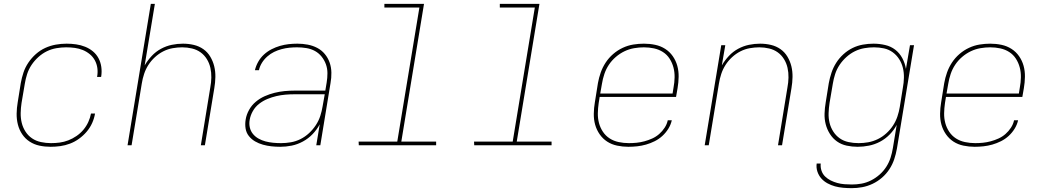

<svg xmlns="http://www.w3.org/2000/svg" viewBox="-20 -755 5440 998"><path d="M243 8Q213 8 185 2Q157 -4 134 -19Q111 -34 95.5 -57Q80 -80 73 -107.5Q66 -135 66.5 -164.5Q67 -194 72 -223L88 -323Q93 -351 102 -378Q111 -405 127.5 -429.5Q144 -454 166.5 -474Q189 -494 215.5 -506Q242 -518 270 -523Q298 -528 326 -528Q351 -528 375.5 -524.5Q400 -521 422.5 -512Q445 -503 463 -488Q481 -473 492 -452.5Q503 -432 506.5 -407.5Q510 -383 506 -357L505 -355H484L485 -357Q489 -380 486 -401.5Q483 -423 473 -441.5Q463 -460 446.5 -473.5Q430 -487 410.5 -495Q391 -503 369 -506Q347 -509 324 -509Q299 -509 273 -504.5Q247 -500 223.5 -488.5Q200 -477 179.5 -458.5Q159 -440 144 -417.5Q129 -395 121 -370Q113 -345 109 -320L92 -220Q88 -194 87.5 -167.5Q87 -141 93 -116.5Q99 -92 112.5 -71Q126 -50 146.5 -36Q167 -22 193 -16.5Q219 -11 245 -11Q268 -11 290.5 -14Q313 -17 335 -25.5Q357 -34 377.5 -48Q398 -62 413.5 -80.5Q429 -99 439 -121Q449 -143 453 -165H474Q470 -140 459 -115.5Q448 -91 430.5 -70.5Q413 -50 391 -34Q369 -18 344 -8.5Q319 1 293.5 4.5Q268 8 243 8Z M643 0 764 -735H785L732 -415Q747 -441 768.5 -464Q790 -487 817 -501.5Q844 -516 873 -522Q902 -528 931 -528Q960 -528 987.5 -521.5Q1015 -515 1037 -499.5Q1059 -484 1073 -460.5Q1087 -437 1093.5 -410.5Q1100 -384 1099.5 -355Q1099 -326 1094 -297L1045 0H1024L1073 -300Q1078 -326 1078.5 -352Q1079 -378 1073.5 -402.5Q1068 -427 1055 -448Q1042 -469 1022.5 -483Q1003 -497 978 -503Q953 -509 927 -509Q903 -509 877.5 -504.5Q852 -500 828.5 -488Q805 -476 785 -457.5Q765 -439 751 -417Q737 -395 729 -370.5Q721 -346 717 -321L664 0Z M1437 8Q1413 8 1390.5 5.5Q1368 3 1346.5 -3Q1325 -9 1306 -20Q1287 -31 1273.5 -48Q1260 -65 1256.5 -87.5Q1253 -110 1257 -134Q1261 -159 1274.5 -183.5Q1288 -208 1309.5 -226Q1331 -244 1356 -255Q1381 -266 1407 -272.5Q1433 -279 1459 -281.5Q1485 -284 1511 -284H1671L1678 -326Q1682 -350 1682 -374.5Q1682 -399 1674 -421Q1666 -443 1651.5 -461Q1637 -479 1617 -490Q1597 -501 1573 -505Q1549 -509 1524 -509Q1504 -509 1484 -507Q1464 -505 1443.5 -499.5Q1423 -494 1404.5 -485Q1386 -476 1369.5 -461.5Q1353 -447 1341.5 -428.5Q1330 -410 1326 -390H1305Q1310 -412 1322 -433.5Q1334 -455 1352 -471.5Q1370 -488 1391.5 -499Q1413 -510 1435.5 -516.5Q1458 -523 1480.5 -525.5Q1503 -528 1526 -528Q1553 -528 1579.5 -523Q1606 -518 1629 -506Q1652 -494 1668.5 -474Q1685 -454 1693.5 -429.5Q1702 -405 1702.5 -377.5Q1703 -350 1698 -323L1645 0H1624L1642 -109Q1627 -81 1605 -58Q1583 -35 1554.5 -19.5Q1526 -4 1496 2Q1466 8 1437 8ZM1441 -11Q1466 -11 1492 -15.5Q1518 -20 1542 -32Q1566 -44 1586.5 -63Q1607 -82 1622 -105Q1637 -128 1645 -153Q1653 -178 1657 -203L1668 -265H1511Q1488 -265 1464 -263Q1440 -261 1416.5 -255.5Q1393 -250 1370 -240.5Q1347 -231 1327 -215.5Q1307 -200 1294.5 -178Q1282 -156 1278 -133Q1274 -112 1278.5 -92.5Q1283 -73 1295 -58.5Q1307 -44 1324 -34.5Q1341 -25 1360 -20Q1379 -15 1399.5 -13Q1420 -11 1441 -11Z M2247 0H1845L1844 -19H2045L2160 -716H1978V-735H2184L2066 -19H2247Z M2847 0H2445L2444 -19H2645L2760 -716H2578V-735H2784L2666 -19H2847Z M3246 8Q3217 8 3188 2Q3159 -4 3136 -19Q3113 -34 3097 -57Q3081 -80 3073.5 -107Q3066 -134 3066.5 -164Q3067 -194 3072 -223L3088 -323Q3093 -351 3102.5 -378Q3112 -405 3128 -429.5Q3144 -454 3167 -474Q3190 -494 3217 -506.5Q3244 -519 3272 -523.5Q3300 -528 3327 -528Q3357 -528 3385.5 -522Q3414 -516 3437.5 -501Q3461 -486 3477 -463Q3493 -440 3500.5 -413Q3508 -386 3507.5 -356Q3507 -326 3502 -297L3494 -251H3097L3092 -220Q3088 -193 3087.5 -166.5Q3087 -140 3093.5 -115.5Q3100 -91 3114 -70Q3128 -49 3149 -35.5Q3170 -22 3196 -16.5Q3222 -11 3249 -11Q3269 -11 3289 -13Q3309 -15 3329.5 -20.5Q3350 -26 3370 -35Q3390 -44 3406.5 -58.5Q3423 -73 3435 -91.5Q3447 -110 3451 -130H3472Q3467 -107 3454 -86Q3441 -65 3423 -48.5Q3405 -32 3383 -21Q3361 -10 3338 -3.5Q3315 3 3292 5.5Q3269 8 3246 8ZM3100 -269H3476L3481 -300Q3486 -326 3486.5 -353Q3487 -380 3480.5 -404.5Q3474 -429 3460.5 -450Q3447 -471 3426 -484.5Q3405 -498 3379.5 -503.5Q3354 -509 3327 -509Q3302 -509 3276 -504.5Q3250 -500 3226 -488.5Q3202 -477 3181 -459Q3160 -441 3145 -418.5Q3130 -396 3121.5 -370.5Q3113 -345 3109 -320Z M3643 0 3729 -520H3750L3732 -415Q3747 -441 3768.5 -464Q3790 -487 3817 -501.5Q3844 -516 3873 -522Q3902 -528 3931 -528Q3960 -528 3987.5 -521.5Q4015 -515 4037 -499.5Q4059 -484 4073 -460.5Q4087 -437 4093.5 -410.5Q4100 -384 4099.5 -355Q4099 -326 4094 -297L4045 0H4024L4073 -300Q4078 -326 4078.5 -352Q4079 -378 4073.5 -402.5Q4068 -427 4055 -448Q4042 -469 4022.5 -483Q4003 -497 3978 -503Q3953 -509 3927 -509Q3903 -509 3877.5 -504.5Q3852 -500 3828.5 -488Q3805 -476 3785 -457.5Q3765 -439 3751 -417Q3737 -395 3729 -370.5Q3721 -346 3717 -321L3664 0Z M4407 223Q4385 223 4362.5 221Q4340 219 4320 213.5Q4300 208 4281.5 198Q4263 188 4249.5 173Q4236 158 4229 137.5Q4222 117 4225 95H4246Q4244 114 4250 132Q4256 150 4269 162.5Q4282 175 4298 183Q4314 191 4332 196Q4350 201 4369.5 202.5Q4389 204 4408 204Q4433 204 4458 199.5Q4483 195 4507 183Q4531 171 4551.5 153Q4572 135 4586.5 112.5Q4601 90 4609 65Q4617 40 4621 15L4641 -106Q4627 -79 4604.5 -56Q4582 -33 4554.5 -18.5Q4527 -4 4497 2Q4467 8 4438 8Q4409 8 4381 2Q4353 -4 4331 -19.5Q4309 -35 4294 -58.5Q4279 -82 4272 -109Q4265 -136 4266 -165Q4267 -194 4272 -223L4288 -323Q4293 -350 4302 -377Q4311 -404 4326.5 -428.5Q4342 -453 4364 -473Q4386 -493 4411.5 -505.5Q4437 -518 4465 -523Q4493 -528 4520 -528Q4551 -528 4581 -521Q4611 -514 4633.5 -496.5Q4656 -479 4670 -453Q4684 -427 4689 -397L4710 -520H4731L4642 18Q4637 46 4628 73Q4619 100 4603 124.5Q4587 149 4564.5 168.5Q4542 188 4515.5 200.5Q4489 213 4461.5 218Q4434 223 4407 223ZM4443 -11Q4468 -11 4493 -15.5Q4518 -20 4542 -31.5Q4566 -43 4586.5 -61.5Q4607 -80 4621.5 -102Q4636 -124 4644.5 -149Q4653 -174 4657 -199L4673 -299Q4678 -325 4678.5 -351.5Q4679 -378 4673 -402.5Q4667 -427 4653.5 -448Q4640 -469 4620 -483.5Q4600 -498 4575 -503.5Q4550 -509 4523 -509Q4498 -509 4472.5 -504.5Q4447 -500 4423.5 -488.5Q4400 -477 4379.5 -458.5Q4359 -440 4344 -417.5Q4329 -395 4321 -370Q4313 -345 4309 -320L4292 -220Q4288 -194 4287 -167.5Q4286 -141 4292 -116.5Q4298 -92 4311.5 -71Q4325 -50 4345 -36Q4365 -22 4390.5 -16.5Q4416 -11 4443 -11Z M5046 8Q5017 8 4988 2Q4959 -4 4936 -19Q4913 -34 4897 -57Q4881 -80 4873.5 -107Q4866 -134 4866.5 -164Q4867 -194 4872 -223L4888 -323Q4893 -351 4902.5 -378Q4912 -405 4928 -429.5Q4944 -454 4967 -474Q4990 -494 5017 -506.5Q5044 -519 5072 -523.5Q5100 -528 5127 -528Q5157 -528 5185.5 -522Q5214 -516 5237.5 -501Q5261 -486 5277 -463Q5293 -440 5300.5 -413Q5308 -386 5307.5 -356Q5307 -326 5302 -297L5294 -251H4897L4892 -220Q4888 -193 4887.5 -166.5Q4887 -140 4893.5 -115.5Q4900 -91 4914 -70Q4928 -49 4949 -35.5Q4970 -22 4996 -16.5Q5022 -11 5049 -11Q5069 -11 5089 -13Q5109 -15 5129.5 -20.5Q5150 -26 5170 -35Q5190 -44 5206.5 -58.5Q5223 -73 5235 -91.5Q5247 -110 5251 -130H5272Q5267 -107 5254 -86Q5241 -65 5223 -48.5Q5205 -32 5183 -21Q5161 -10 5138 -3.5Q5115 3 5092 5.5Q5069 8 5046 8ZM4900 -269H5276L5281 -300Q5286 -326 5286.5 -353Q5287 -380 5280.5 -404.5Q5274 -429 5260.5 -450Q5247 -471 5226 -484.5Q5205 -498 5179.5 -503.5Q5154 -509 5127 -509Q5102 -509 5076 -504.5Q5050 -500 5026 -488.5Q5002 -477 4981 -459Q4960 -441 4945 -418.5Q4930 -396 4921.5 -370.5Q4913 -345 4909 -320Z"/></svg>

Font: Iosevka Thin Extended Oblique
Style: Regular
Weight: 100
Width: 7
Italic angle: -9°
Monospace: yes
Designer: Belleve Invis
Foundry: Belleve Invis
Version: Version 32.5.0; ttfautohint (v1.8.4)